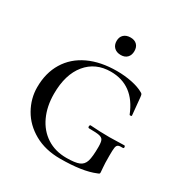

<svg xmlns="http://www.w3.org/2000/svg" viewBox="-155 -771 866 905"><g transform="rotate(30 277.5 -318.5)"><path d="M34 -226Q34 -304 69 -361.5Q104 -419 169 -449.5Q234 -480 322 -480Q365 -480 404 -472Q443 -464 469 -449Q475 -446 476.5 -441.5Q478 -437 479 -427L488 -333Q488 -330 482.5 -329.5Q477 -329 476 -332Q424 -463 299 -463Q216 -463 167 -403.5Q118 -344 118 -239Q118 -171 142.5 -118Q167 -65 212.5 -35.5Q258 -6 319 -6Q366 -6 388 -15Q410 -24 417.5 -48.5Q425 -73 425 -126Q425 -152 420 -162.5Q415 -173 399 -176.5Q383 -180 343 -180Q337 -180 337 -188Q337 -191 338.5 -193.5Q340 -196 342 -196Q394 -192 447 -192Q471 -192 527 -194Q529 -194 530.5 -191.5Q532 -189 532 -187Q532 -180 527 -180Q509 -181 501.5 -177Q494 -173 492 -160.5Q490 -148 490 -116Q490 -71 492 -53Q494 -35 494 -28Q494 -22 492.5 -20.5Q491 -19 483 -16Q417 12 295 12Q215 12 155.5 -21.5Q96 -55 65 -110Q34 -165 34 -226ZM249 -602Q249 -624 262.5 -636.5Q276 -649 299 -649Q321 -649 333.5 -636.5Q346 -624 346 -602Q346 -580 333.5 -567Q321 -554 299 -554Q276 -554 262.5 -567Q249 -580 249 -602Z"/></g></svg>

Font: Cormorant SC Medium
Style: Regular
Weight: 500
Designer: Christian Thalmann (Catharsis Fonts)
Foundry: Catharsis Fonts
Version: Version 4.000